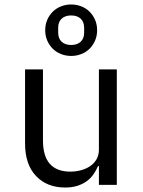

<svg xmlns="http://www.w3.org/2000/svg" viewBox="-20 -826 640 858"><path d="M422 -84H418Q410 -65 398 -47.5Q386 -30 368.5 -17Q351 -4 327 4Q303 12 271 12Q190 12 141 -39.5Q92 -91 92 -185V-516H172V-199Q172 -128 203 -93.5Q234 -59 294 -59Q318 -59 341 -65Q364 -71 382 -83Q400 -95 411 -113.5Q422 -132 422 -158V-516H502V0H422ZM182 -691Q182 -716 191 -737Q200 -758 215.5 -773.5Q231 -789 252.5 -797.5Q274 -806 298 -806Q322 -806 343.5 -797.5Q365 -789 380.5 -773.5Q396 -758 405 -737Q414 -716 414 -691Q414 -666 405 -645Q396 -624 380.5 -608.5Q365 -593 343.5 -584.5Q322 -576 298 -576Q274 -576 252.5 -584.5Q231 -593 215.5 -608.5Q200 -624 191 -645Q182 -666 182 -691ZM356 -680V-702Q356 -728 340.5 -742.5Q325 -757 298 -757Q271 -757 255.5 -742.5Q240 -728 240 -702V-680Q240 -654 255.5 -639.5Q271 -625 298 -625Q325 -625 340.5 -639.5Q356 -654 356 -680Z"/></svg>

Font: IBM Plaex Mono
Style: Regular
Weight: 400
Designer: Mike Abbink, Paul van der Laan, Pieter van Rosmalen
Foundry: Bold Monday
Version: Version 2.003